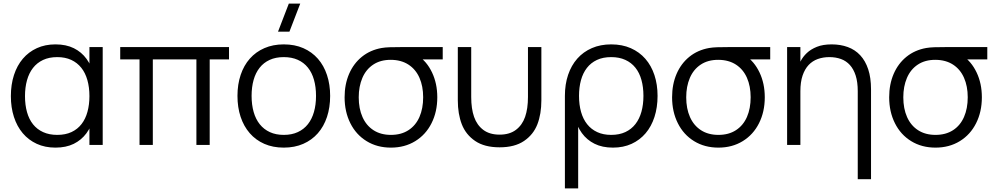

<svg xmlns="http://www.w3.org/2000/svg" viewBox="-20 -800 5494 1060"><path d="M547 -540V0H473.7V-540ZM286 -555Q345.2 -555 387.8 -533.8Q430.3 -512.7 457.9 -474.7Q485.5 -436.7 498.5 -384.2Q511.5 -331.8 511.5 -269.3Q511.5 -206.5 498.2 -154.1Q484.8 -101.7 457.1 -64.2Q429.3 -26.7 386.9 -5.8Q344.5 15 286 15Q228.5 15 182.9 -6Q137.3 -27 105.6 -64.6Q73.8 -102.2 56.9 -154.5Q40 -206.8 40 -269.3Q40 -333 57.1 -385.7Q74.2 -438.3 106.1 -475.8Q138 -513.3 183.6 -534.2Q229.2 -555 286 -555ZM296 -484.7Q251.2 -484.7 217.7 -469Q184.2 -453.3 162.1 -424.8Q140 -396.3 129 -356.8Q118 -317.3 118 -269.3Q118 -220.7 129.1 -181.1Q140.2 -141.5 162.4 -113.7Q184.7 -85.8 218.2 -70.6Q251.7 -55.3 296 -55.3Q341.5 -55.3 374.9 -71Q408.3 -86.7 430.2 -115.1Q452.2 -143.5 462.9 -182.9Q473.7 -222.3 473.7 -269.3Q473.7 -318.2 462.4 -357.9Q451.2 -397.7 428.8 -425.8Q406.3 -454 373.2 -469.3Q340 -484.7 296 -484.7Z M750.3 0V-472H643.7V-540H1244.3V-472H1137.7V0H1064.3V-472H823.7V0Z M1577.8 -625H1514.8L1574.5 -780H1637.5ZM1546.7 15Q1606.7 15 1654.1 -5.8Q1701.5 -26.5 1734.6 -64.1Q1767.7 -101.7 1785.2 -154.3Q1802.7 -207 1802.7 -270.7Q1802.7 -333.3 1785.3 -385.7Q1768 -438 1735.1 -475.6Q1702.2 -513.2 1654.8 -534.1Q1607.3 -555 1546.7 -555Q1487.2 -555 1439.8 -534.3Q1392.3 -513.7 1359.3 -476.3Q1326.3 -439 1308.7 -386.7Q1291 -334.3 1291 -270.7Q1291 -207.7 1308.3 -155.2Q1325.7 -102.7 1358.7 -64.8Q1391.7 -26.8 1439.1 -5.9Q1486.5 15 1546.7 15ZM1546.7 -55.3Q1503.2 -55.3 1470 -70.5Q1436.8 -85.7 1414.3 -113.8Q1391.8 -141.8 1380.4 -181.7Q1369 -221.5 1369 -270.7Q1369 -319 1380 -358.3Q1391 -397.7 1413.2 -425.8Q1435.3 -454 1468.7 -469.3Q1502 -484.7 1546.7 -484.7Q1590.7 -484.7 1624.1 -469.7Q1657.5 -454.7 1679.8 -426.9Q1702.2 -399.2 1713.4 -359.5Q1724.7 -319.8 1724.7 -270.7Q1724.7 -221.8 1713.4 -182.2Q1702.2 -142.7 1679.9 -114.4Q1657.7 -86.2 1624.3 -70.8Q1591 -55.3 1546.7 -55.3Z M2138.2 15Q2062 15 2003.9 -20.8Q1945.8 -56.5 1914.2 -119.8Q1882.5 -183 1882.5 -263Q1882.5 -334.5 1907.3 -392.1Q1932.2 -449.7 1978.2 -486.8Q2024.2 -523.8 2086.8 -535Q2105.8 -538.3 2131.6 -539.2Q2157.3 -540 2191.5 -540H2424.2V-472H2262.2L2286.5 -493.3Q2336 -461.2 2365.1 -400.2Q2394.2 -339.2 2394.2 -263Q2394.2 -182.8 2362.4 -119.7Q2330.7 -56.5 2272.5 -20.8Q2214.3 15 2138.2 15ZM2138.2 -55.3Q2195.2 -55.3 2235.2 -81.4Q2275.3 -107.5 2295.8 -154.3Q2316.2 -201.2 2316.2 -263Q2316.2 -324 2295.8 -370.5Q2275.3 -417 2235.2 -443.2Q2195 -469.3 2138.2 -469.7Q2080.5 -470 2040.5 -443.3Q2000.5 -416.7 1980.5 -369.7Q1960.5 -322.7 1960.5 -263Q1960.5 -200.3 1981.4 -153.5Q2002.3 -106.7 2042.3 -81Q2082.3 -55.3 2138.2 -55.3Z M2507.5 -246.3V-540H2581.5V-264.3Q2581.5 -200 2597.3 -154.7Q2613.2 -109.3 2648.1 -83Q2683 -56.7 2738.2 -56.7Q2793.3 -56.7 2828.2 -83Q2863.2 -109.3 2879 -154.7Q2894.8 -200 2894.8 -264.3V-540H2968.8V-246.3Q2968.8 -170.8 2946.8 -113.8Q2924.7 -56.8 2873.2 -21.8Q2821.8 13.3 2738.2 13.3Q2654.5 13.3 2603.1 -21.8Q2551.7 -56.8 2529.6 -113.8Q2507.5 -170.8 2507.5 -246.3Z M3098.7 240V-270.7H3172V240ZM3354.3 -55.3Q3399.2 -55.3 3432.7 -71Q3466.2 -86.7 3488.2 -115.2Q3510.3 -143.7 3521.3 -183.2Q3532.3 -222.7 3532.3 -270.7Q3532.3 -319.3 3521.2 -358.9Q3510.2 -398.5 3487.9 -426.3Q3465.7 -454.2 3432.2 -469.4Q3398.8 -484.7 3354.3 -484.7Q3308.8 -484.7 3275.4 -469Q3242 -453.3 3220.1 -424.9Q3198.2 -396.5 3187.4 -357.3Q3176.7 -318.2 3176.7 -270.7Q3176.7 -221.8 3187.9 -182.1Q3199.2 -142.3 3221.6 -114.2Q3244 -86 3277.2 -70.7Q3310.3 -55.3 3354.3 -55.3ZM3138.8 -270.7H3098.7Q3098.7 -334.5 3116.4 -386.8Q3134.2 -439.2 3167.2 -476.5Q3200.2 -513.8 3247.6 -534.4Q3295 -555 3354.3 -555Q3415 -555 3462.5 -534Q3510 -513 3542.8 -475.4Q3575.7 -437.8 3593 -385.5Q3610.3 -333.2 3610.3 -270.7Q3610.3 -207 3593.2 -154.3Q3576.2 -101.7 3544.2 -64.2Q3512.3 -26.7 3466.8 -5.8Q3421.3 15 3364.3 15Q3305.2 15 3262.6 -6.2Q3220 -27.3 3192.4 -65.3Q3164.8 -103.3 3151.8 -155.8Q3138.8 -208.2 3138.8 -270.7Z M3946.2 15Q3870 15 3811.9 -20.8Q3753.8 -56.5 3722.2 -119.8Q3690.5 -183 3690.5 -263Q3690.5 -334.5 3715.3 -392.1Q3740.2 -449.7 3786.2 -486.8Q3832.2 -523.8 3894.8 -535Q3913.8 -538.3 3939.6 -539.2Q3965.3 -540 3999.5 -540H4232.2V-472H4070.2L4094.5 -493.3Q4144 -461.2 4173.1 -400.2Q4202.2 -339.2 4202.2 -263Q4202.2 -182.8 4170.4 -119.7Q4138.7 -56.5 4080.5 -20.8Q4022.3 15 3946.2 15ZM3946.2 -55.3Q4003.2 -55.3 4043.2 -81.4Q4083.3 -107.5 4103.8 -154.3Q4124.2 -201.2 4124.2 -263Q4124.2 -324 4103.8 -370.5Q4083.3 -417 4043.2 -443.2Q4003 -469.3 3946.2 -469.7Q3888.5 -470 3848.5 -443.3Q3808.5 -416.7 3788.5 -369.7Q3768.5 -322.7 3768.5 -263Q3768.5 -200.3 3789.4 -153.5Q3810.3 -106.7 3850.3 -81Q3890.3 -55.3 3946.2 -55.3Z M4715.5 -296.5Q4715.5 -347 4704.1 -382.7Q4692.7 -418.3 4672.2 -441Q4651.7 -463.7 4622.8 -474.2Q4593.8 -484.7 4558.8 -484.7Q4524.2 -484.7 4494.9 -474.2Q4465.7 -463.8 4444.3 -441.2Q4423 -418.5 4410.9 -382.8Q4398.8 -347 4398.8 -296.5L4382.2 -416.7Q4388 -438.2 4400.3 -462.5Q4412.7 -486.8 4434.5 -507.4Q4456.3 -528 4489.8 -541.5Q4523.3 -555 4571.5 -555Q4620.2 -555 4660.3 -540.3Q4700.5 -525.7 4729.1 -495Q4757.7 -464.3 4773.2 -417.6Q4788.8 -370.8 4788.8 -306.7V189.5H4715.5ZM4325.5 0V-540H4398.8V0Z M5144.7 15Q5068.5 15 5010.4 -20.8Q4952.3 -56.5 4920.7 -119.8Q4889 -183 4889 -263Q4889 -334.5 4913.8 -392.1Q4938.7 -449.7 4984.7 -486.8Q5030.7 -523.8 5093.3 -535Q5112.3 -538.3 5138.1 -539.2Q5163.8 -540 5198 -540H5430.7V-472H5268.7L5293 -493.3Q5342.5 -461.2 5371.6 -400.2Q5400.7 -339.2 5400.7 -263Q5400.7 -182.8 5368.9 -119.7Q5337.2 -56.5 5279 -20.8Q5220.8 15 5144.7 15ZM5144.7 -55.3Q5201.7 -55.3 5241.8 -81.4Q5281.8 -107.5 5302.2 -154.3Q5322.7 -201.2 5322.7 -263Q5322.7 -324 5302.2 -370.5Q5281.8 -417 5241.7 -443.2Q5201.5 -469.3 5144.7 -469.7Q5087 -470 5047 -443.3Q5007 -416.7 4987 -369.7Q4967 -322.7 4967 -263Q4967 -200.3 4987.9 -153.5Q5008.8 -106.7 5048.8 -81Q5088.8 -55.3 5144.7 -55.3Z"/></svg>

Font: Vela Sans GX ExtLt
Style: Regular
Weight: 200
Designer: Principal design: Mikhail Sharanda - project Manrope.
Design modification: Ravid Balaliev
Foundry: Mikhail Sharanda
Version: Version 1.001